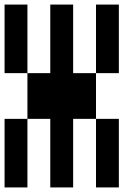

<svg xmlns="http://www.w3.org/2000/svg" viewBox="-20 -920 540 840"><path d="M0 -100V-400H100V-100ZM0 -600V-900H100V-600ZM100 -400V-600H200V-900H300V-600H400V-400H300V-100H200V-400ZM400 -100V-400H500V-100ZM400 -600V-900H500V-600Z"/></svg>

Font: GalmuriMono9 Regular
Style: Regular
Weight: 400
Designer: Lee Minseo (quiple)
Version: Version 2.399;hotconv 1.1.1;makeotfexe 2.6.0 DEVELOPMENT